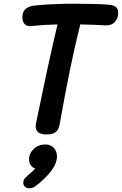

<svg xmlns="http://www.w3.org/2000/svg" viewBox="-20 -717 659 1038"><path d="M619 -647Q619 -616 599 -596.5Q579 -577 546 -580Q503 -583 414 -585Q384 -466 358 -338Q333 -216 303 -48Q298 -17 282 -3.5Q266 10 230 10Q173 10 173 -35Q173 -40 175 -52Q208 -213 235 -338Q274 -516 291 -585Q227 -584 146 -576Q125 -574 113 -587Q101 -600 101 -624Q101 -677 160 -686Q196 -691 259.5 -694Q323 -697 383 -697Q429 -697 488 -695.5Q547 -694 573 -691Q595 -688 607 -679Q619 -670 619 -647ZM288 128Q288 168 253 212Q218 256 168 292Q155 301 138 301Q126 301 116 293Q106 285 106 272Q106 255 116 245L133 229Q158 208 171 194Q156 190 146.5 176Q137 162 137 145Q137 112 162.5 88Q188 64 225 64Q254 64 271 82.5Q288 101 288 128Z"/></svg>

Font: Mali SemiBold
Style: Italic
Weight: 600
Italic angle: -10°
Version: Version 1.000; ttfautohint (v1.6)